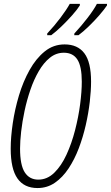

<svg xmlns="http://www.w3.org/2000/svg" viewBox="-20 -951 567 981"><path d="M171.9 9.8Q103.5 9.8 69.1 -39.3Q34.7 -88.4 34.7 -191.4Q34.7 -250 45.2 -321.3Q55.7 -392.6 76.9 -463.4Q98.1 -534.2 131.1 -593.3Q164.1 -652.3 208.5 -688.2Q252.9 -724.1 310.1 -724.1Q377 -724.1 411.1 -678.7Q445.3 -633.3 445.3 -534.2Q445.3 -488.3 438.7 -430.7Q432.1 -373 418.2 -312Q404.3 -251 382.6 -193.6Q360.8 -136.2 330.3 -90.3Q299.8 -44.4 260.5 -17.3Q221.2 9.8 171.9 9.8ZM175.8 -33.2Q221.2 -33.2 257.3 -68.4Q293.5 -103.5 319.8 -160.9Q346.2 -218.3 363.5 -285.6Q380.9 -353 389.4 -418.2Q397.9 -483.4 397.9 -533.7Q397.9 -611.3 375.5 -646.5Q353 -681.6 306.2 -681.6Q266.6 -681.6 234.9 -656Q203.1 -630.4 178.2 -587.6Q153.3 -544.9 135.3 -492.2Q117.2 -439.5 105.5 -384.3Q93.8 -329.1 88.1 -279.1Q82.5 -229 82.5 -191.9Q82.5 -107.9 106.4 -70.6Q130.4 -33.2 175.8 -33.2ZM359.4 -771 359.9 -779.8Q396.5 -819.3 428 -860.4Q459.5 -901.4 475.1 -931.2H526.9L526.4 -922.9Q512.2 -901.9 487.1 -872.8Q461.9 -843.8 433.3 -816.2Q404.8 -788.6 380.9 -771ZM221.2 -771V-779.8Q258.3 -819.3 289.3 -860.6Q320.3 -901.9 336.4 -931.2H388.2L387.7 -922.9Q374 -901.4 348.6 -872.8Q323.2 -844.2 294.7 -816.7Q266.1 -789.1 241.7 -771Z"/></svg>

Font: Open Sans Condensed Light
Style: Italic
Weight: 300
Width: 3
Italic angle: -12°
Designer: Monotype Design Team
Foundry: Monotype Imaging Inc.
Version: Version 3.000; ttfautohint (v1.8.4)